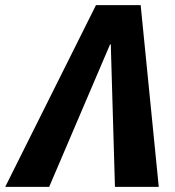

<svg xmlns="http://www.w3.org/2000/svg" viewBox="-60 -731 684 751"><path d="M132.3 0H-39.6L315.4 -710.9H490.2L561 0H389.6L374.5 -518.1L373.5 -557.1L370.6 -557.6Z"/></svg>

Font: Roboto-BlackItalic
Style: Italic
Weight: 900
Italic angle: -12°
Designer: Google
Version: Version 1.100141; 2013